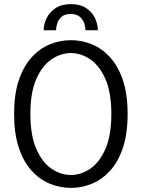

<svg xmlns="http://www.w3.org/2000/svg" viewBox="-20 -901 690 932"><path d="M324.5 11Q271.5 11 222 -9.2Q172.5 -29.5 133.2 -72.8Q94 -116 71.2 -184.2Q48.5 -252.5 48.5 -348Q48.5 -443.5 71.2 -511.2Q94 -579 133.2 -622.2Q172.5 -665.5 222 -685.8Q271.5 -706 324.5 -706Q377 -706 426.2 -685.8Q475.5 -665.5 514.8 -622.2Q554 -579 576.8 -511.2Q599.5 -443.5 599.5 -348Q599.5 -252.5 576.8 -184.2Q554 -116 514.8 -72.8Q475.5 -29.5 426.2 -9.2Q377 11 324.5 11ZM324.5 -51.5Q373 -51.5 418 -82Q463 -112.5 491.8 -178Q520.5 -243.5 520.5 -348Q520.5 -452 491.8 -517.2Q463 -582.5 418 -613Q373 -643.5 324.5 -643.5Q275 -643.5 230 -613Q185 -582.5 156.2 -517.2Q127.5 -452 127.5 -348Q127.5 -243.5 156.2 -178Q185 -112.5 230 -82Q275 -51.5 324.5 -51.5ZM324.5 -881Q370 -881 399 -861.2Q428 -841.5 441.5 -812.2Q455 -783 455 -754H395Q395 -768 389.2 -786.5Q383.5 -805 368 -819Q352.5 -833 323.5 -833Q293.5 -833 278.2 -819Q263 -805 257.5 -786.5Q252 -768 252 -754H192Q192 -783 206 -812.2Q220 -841.5 249.2 -861.2Q278.5 -881 324.5 -881Z"/></svg>

Font: Trispace Light
Style: Regular
Weight: 300
Designer: Tyler Finck
Foundry: Etcetera Type Company
Version: Version 1.210; ttfautohint (v1.8.3)